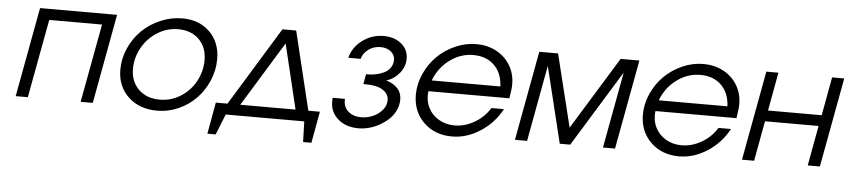

<svg xmlns="http://www.w3.org/2000/svg" viewBox="-42 -802 5163 1169"><g transform="rotate(5 2539.5 -217.0)"><path d="M63 0 164.1 -546.9H634.8L534.2 0H460L548.8 -480H226.1L137.2 0Z M683.6 -216.8Q683.6 -285.6 712.2 -349.1Q740.7 -412.6 788.1 -458.7Q835.4 -504.9 899.9 -532.5Q964.4 -560.1 1032.7 -560.1Q1137.7 -560.1 1201.7 -496.1Q1265.6 -432.1 1265.6 -331.1Q1265.6 -263.7 1238.8 -200.4Q1211.9 -137.2 1167 -90.3Q1122.1 -43.5 1059.6 -15.1Q997.1 13.2 928.7 13.2Q818.8 13.2 751.2 -51Q683.6 -115.2 683.6 -216.8ZM759.8 -228Q759.8 -150.9 808.6 -103Q857.4 -55.2 938.5 -55.2Q1008.3 -55.2 1066.4 -92.3Q1124.5 -129.4 1157 -189.7Q1189.5 -250 1189.5 -318.8Q1189.5 -396.5 1141.6 -444.3Q1093.8 -492.2 1013.7 -492.2Q944.8 -492.2 886 -454.8Q827.1 -417.5 793.5 -356.7Q759.8 -295.9 759.8 -228Z M1245.6 126 1280.3 -66.9H1351.6L1645.5 -546.9H1729.5L1845.7 -66.9H1916.5L1881.3 126H1830.6L1826.7 0H1346.7L1296.4 126ZM1429.7 -66.9H1767.6L1672.4 -462.9Z M1986.3 -158.2H2061.5V-147Q2061.5 -106.9 2091.1 -81.1Q2120.6 -55.2 2170.4 -55.2Q2203.6 -55.2 2237.8 -68.8Q2272 -82.5 2296.6 -110.4Q2321.3 -138.2 2321.3 -172.9Q2321.3 -210 2285.4 -233.9Q2249.5 -257.8 2176.3 -257.8H2165.5L2176.3 -318.8H2186.5Q2212.4 -318.8 2237.3 -324Q2262.2 -329.1 2285.9 -340.3Q2309.6 -351.6 2324 -372.3Q2338.4 -393.1 2338.4 -420.9Q2338.4 -450.7 2313.5 -470.9Q2288.6 -491.2 2250.5 -491.2Q2208.5 -491.2 2176.5 -467.5Q2144.5 -443.8 2135.3 -409.2H2060.5Q2075.7 -473.6 2133.3 -516.8Q2190.9 -560.1 2264.2 -560.1Q2330.1 -560.1 2372.3 -524.7Q2414.6 -489.3 2414.6 -434.1Q2414.6 -385.7 2382.1 -345.7Q2349.6 -305.7 2302.2 -292Q2344.7 -279.8 2371.1 -252.2Q2397.5 -224.6 2397.5 -183.1Q2397.5 -148.9 2382.8 -117.7Q2368.2 -86.4 2343.8 -63.2Q2319.3 -40 2288.6 -22.5Q2257.8 -4.9 2224.4 4.2Q2190.9 13.2 2159.2 13.2Q2081.5 13.2 2033.4 -28.8Q1985.4 -70.8 1985.4 -134.8Q1985.4 -150.4 1986.3 -158.2Z M2954.6 -180.2H3031.2Q2985.4 -93.8 2902.6 -40.3Q2819.8 13.2 2730.5 13.2Q2624 13.2 2556.6 -53Q2489.3 -119.1 2489.3 -221.2Q2489.3 -287.1 2517.6 -349.9Q2545.9 -412.6 2592.3 -458.5Q2638.7 -504.4 2701.4 -532.2Q2764.2 -560.1 2830.6 -560.1Q2896.5 -560.1 2950.7 -532Q3004.9 -503.9 3036.6 -452.1Q3068.4 -400.4 3068.4 -335Q3068.4 -306.2 3058.6 -249H2563.5Q2556.6 -195.3 2578.1 -150.6Q2599.6 -106 2642.8 -80.6Q2686 -55.2 2740.2 -55.2Q2802.7 -55.2 2861.8 -89.6Q2920.9 -124 2954.6 -180.2ZM2578.1 -315.9H2997.6Q2994.1 -397.5 2945.6 -444.8Q2897 -492.2 2817.4 -492.2Q2739.3 -492.2 2673.3 -443.4Q2607.4 -394.5 2578.1 -315.9Z M3114.3 0 3215.3 -546.9H3330.1L3439.5 -103L3712.4 -546.9H3827.1L3726.1 0H3652.3L3738.3 -465.8L3452.1 0H3388.2L3274.4 -465.8L3188.5 0Z M4342.3 -180.2H4418.9Q4373 -93.8 4290.3 -40.3Q4207.5 13.2 4118.2 13.2Q4011.7 13.2 3944.3 -53Q3877 -119.1 3877 -221.2Q3877 -287.1 3905.3 -349.9Q3933.6 -412.6 3980 -458.5Q4026.4 -504.4 4089.1 -532.2Q4151.9 -560.1 4218.3 -560.1Q4284.2 -560.1 4338.4 -532Q4392.6 -503.9 4424.3 -452.1Q4456.1 -400.4 4456.1 -335Q4456.1 -306.2 4446.3 -249H3951.2Q3944.3 -195.3 3965.8 -150.6Q3987.3 -106 4030.5 -80.6Q4073.7 -55.2 4127.9 -55.2Q4190.4 -55.2 4249.5 -89.6Q4308.6 -124 4342.3 -180.2ZM3965.8 -315.9H4385.3Q4381.8 -397.5 4333.3 -444.8Q4284.7 -492.2 4205.1 -492.2Q4127 -492.2 4061 -443.4Q3995.1 -394.5 3965.8 -315.9Z M4502 0 4603 -546.9H4676.8L4633.8 -312H4961.9L5004.9 -546.9H5079.1L4978 0H4903.8L4948.7 -245.1H4621.1L4576.2 0Z"/></g></svg>

Font: Involve
Style: Italic
Weight: 400
Italic angle: -10.5°
Designer: Stefan Peev
Foundry: Context Ltd.
Version: Version 1.001